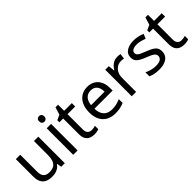

<svg xmlns="http://www.w3.org/2000/svg" viewBox="155 -1736 2744 2744"><g transform="rotate(-45 1527.0 -363.5)"><path d="M533 -536V0H461L448 -71H444Q427 -43 400 -25Q373 -7 341 1.5Q309 10 274 10Q210 10 166.5 -10.5Q123 -31 101 -74Q79 -117 79 -185V-536H168V-191Q168 -127 197 -95Q226 -63 287 -63Q347 -63 381.5 -85.5Q416 -108 430.5 -151.5Q445 -195 445 -257V-536Z M791 -536V0H703V-536ZM748 -737Q768 -737 783.5 -723.5Q799 -710 799 -681Q799 -653 783.5 -639Q768 -625 748 -625Q726 -625 711 -639Q696 -653 696 -681Q696 -710 711 -723.5Q726 -737 748 -737Z M1140 -62Q1160 -62 1181 -65.5Q1202 -69 1215 -73V-6Q1201 1 1175 5.5Q1149 10 1125 10Q1083 10 1047.5 -4.5Q1012 -19 990 -55Q968 -91 968 -156V-468H892V-510L969 -545L1004 -659H1056V-536H1211V-468H1056V-158Q1056 -109 1079.5 -85.5Q1103 -62 1140 -62Z M1529 -546Q1598 -546 1647.5 -516Q1697 -486 1723.5 -431.5Q1750 -377 1750 -304V-251H1383Q1385 -160 1429.5 -112.5Q1474 -65 1554 -65Q1605 -65 1644.5 -74.5Q1684 -84 1726 -102V-25Q1685 -7 1645 1.5Q1605 10 1550 10Q1474 10 1415.5 -21Q1357 -52 1324.5 -113.5Q1292 -175 1292 -264Q1292 -352 1321.5 -415Q1351 -478 1404.5 -512Q1458 -546 1529 -546ZM1528 -474Q1465 -474 1428.5 -433.5Q1392 -393 1385 -321H1658Q1658 -367 1644 -401Q1630 -435 1601.5 -454.5Q1573 -474 1528 -474Z M2136 -546Q2151 -546 2168.5 -544.5Q2186 -543 2199 -540L2188 -459Q2175 -462 2159.5 -464Q2144 -466 2130 -466Q2099 -466 2071 -453Q2043 -440 2021 -416.5Q1999 -393 1986.5 -360Q1974 -327 1974 -286V0H1886V-536H1958L1968 -438H1972Q1989 -468 2013 -492.5Q2037 -517 2068 -531.5Q2099 -546 2136 -546Z M2648 -148Q2648 -96 2622 -61Q2596 -26 2548 -8Q2500 10 2434 10Q2378 10 2337.5 1Q2297 -8 2266 -24V-104Q2298 -88 2343.5 -74.5Q2389 -61 2436 -61Q2503 -61 2533 -82.5Q2563 -104 2563 -140Q2563 -160 2552 -176Q2541 -192 2512.5 -208Q2484 -224 2431 -244Q2379 -264 2342 -284Q2305 -304 2285 -332Q2265 -360 2265 -404Q2265 -472 2320.5 -509Q2376 -546 2466 -546Q2515 -546 2557.5 -536.5Q2600 -527 2637 -510L2607 -440Q2573 -454 2536 -464Q2499 -474 2460 -474Q2406 -474 2377.5 -456.5Q2349 -439 2349 -409Q2349 -387 2362 -371.5Q2375 -356 2405.5 -341.5Q2436 -327 2487 -307Q2538 -288 2574 -268Q2610 -248 2629 -219.5Q2648 -191 2648 -148Z M2957 -62Q2977 -62 2998 -65.5Q3019 -69 3032 -73V-6Q3018 1 2992 5.5Q2966 10 2942 10Q2900 10 2864.5 -4.5Q2829 -19 2807 -55Q2785 -91 2785 -156V-468H2709V-510L2786 -545L2821 -659H2873V-536H3028V-468H2873V-158Q2873 -109 2896.5 -85.5Q2920 -62 2957 -62Z"/></g></svg>

Font: Noto Sans Devanagari
Style: Regular
Weight: 400
Designer: Jelle Bosma - Monotype Design Team
Foundry: Monotype Imaging Inc.
Version: Version 2.003